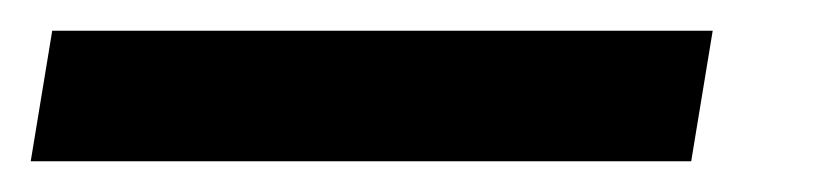

<svg xmlns="http://www.w3.org/2000/svg" viewBox="-60 -20 538 125"><path d="M-40 85 -26 0H404L390 85Z"/></svg>

Font: Nunito Sans 7pt SemiCondensed
Style: Bold Italic
Weight: 700
Width: 4
Italic angle: -9°
Designer: Vernon Adams
Foundry: Vernon Adams
Version: Version 3.101;gftools[0.9.27]